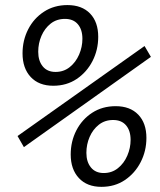

<svg xmlns="http://www.w3.org/2000/svg" viewBox="-20 -723 626 753"><path d="M189 -386.7Q132.3 -386.7 100.3 -421.1Q68.4 -455.6 68.4 -513.7Q68.4 -564.9 90.6 -608.2Q112.8 -651.4 152.6 -677.2Q192.4 -703.1 244.6 -703.1Q301.3 -703.1 333.3 -669.9Q365.2 -636.7 365.2 -578.6Q365.2 -527.3 342.8 -483.6Q320.3 -439.9 280.8 -413.3Q241.2 -386.7 189 -386.7ZM377.9 9.8Q321.3 9.8 289.3 -24.7Q257.3 -59.1 257.3 -117.2Q257.3 -168.5 279.5 -211.7Q301.8 -254.9 341.6 -280.8Q381.3 -306.6 433.6 -306.6Q490.2 -306.6 522.2 -273.4Q554.2 -240.2 554.2 -182.1Q554.2 -130.9 531.7 -87.2Q509.3 -43.5 469.7 -16.8Q430.2 9.8 377.9 9.8ZM73.7 -146 48.8 -189.5 546.9 -542.5 571.8 -500ZM386.7 -44.4Q418.9 -44.4 442.6 -63.5Q466.3 -82.5 479.2 -112.5Q492.2 -142.6 492.2 -174.3Q492.2 -210.4 474.4 -231.4Q456.5 -252.4 423.8 -252.4Q391.1 -252.4 367.7 -233.9Q344.2 -215.3 331.5 -186Q318.8 -156.7 318.8 -123.5Q318.8 -87.9 336.7 -66.2Q354.5 -44.4 386.7 -44.4ZM197.8 -440.9Q230 -440.9 253.7 -460Q277.3 -479 290.3 -509Q303.2 -539.1 303.2 -570.8Q303.2 -606.9 285.4 -627.9Q267.6 -648.9 234.9 -648.9Q202.1 -648.9 178.7 -630.4Q155.3 -611.8 142.6 -582.5Q129.9 -553.2 129.9 -520Q129.9 -484.4 147.7 -462.6Q165.5 -440.9 197.8 -440.9Z"/></svg>

Font: Cascadia Mono Light
Style: Italic
Weight: 300
Italic angle: -10°
Monospace: yes
Designer: Aaron Bell
Foundry: Saja Typeworks
Version: Version 2404.023; ttfautohint (v1.8.4)